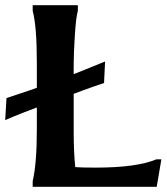

<svg xmlns="http://www.w3.org/2000/svg" viewBox="-20 -720 642 740"><path d="M0 -257 5 -342Q183 -399 385 -483L381 -400Q316 -379 181 -327Q60 -284 0 -257ZM106 0V-22Q122 -91 122 -220V-479Q122 -618 106 -678V-700H280V-678Q273 -655 268.5 -584Q264 -513 264 -476V-209Q264 -136 270 -76Q289 -74 349 -74Q507 -74 583 -106H602L584 0Z"/></svg>

Font: Asul
Style: Bold
Weight: 700
Designer: Mariela Monsalve
Foundry: Mariela Monsalve
Version: Version 1.002